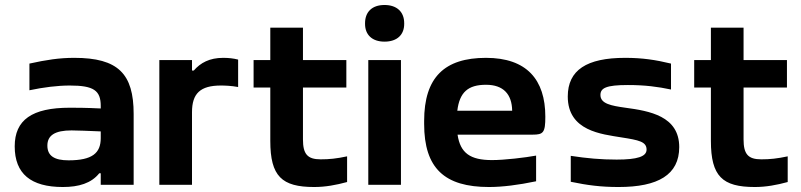

<svg xmlns="http://www.w3.org/2000/svg" viewBox="-20 -741 3213 770"><path d="M278 -509C218 -509 166 -501 98 -486V-379C155 -391 211 -398 260 -398C356 -398 384 -378 384 -316V-306C325 -309 283 -309 260 -309C108 -309 39 -260 39 -154C39 -44 104 9 232 9C296 9 346 -6 378 -46H384V0H516V-284C516 -445 454 -509 278 -509ZM170 -157C170 -198 200 -218 267 -218C290 -218 335 -216 384 -214V-187C384 -127 350 -98 255 -98C198 -98 170 -116 170 -157Z M875 -509C820 -509 784 -489 757 -458H750V-500H619V0H750V-291C750 -366 783 -398 866 -398C882 -398 909 -397 935 -392V-502C916 -507 896 -509 875 -509Z M1266 -102C1213 -102 1195 -123 1195 -182V-390H1369V-500H1195V-630H1064V-500H997V-390H1064V-176C1064 -34 1110 9 1240 9C1285 9 1328 1 1372 -11V-114C1330 -105 1301 -102 1266 -102Z M1457 -500V0H1588V-500ZM1444 -645C1444 -602 1472 -574 1522 -574C1573 -574 1601 -602 1601 -645V-648C1601 -693 1572 -721 1522 -721C1471 -721 1444 -692 1444 -648Z M2167 -273C2167 -422 2092 -509 1929 -509C1763 -509 1681 -431 1681 -256V-244C1681 -66 1763 9 1941 9C1994 9 2059 1 2130 -14V-117C2087 -109 2003 -99 1953 -99C1866 -99 1826 -127 1815 -201H2116C2159 -201 2167 -209 2167 -273ZM1814 -297C1823 -371 1857 -401 1929 -401C1999 -401 2033 -363 2034 -297Z M2472 -190C2542 -179 2573 -173 2573 -141C2573 -113 2536 -101 2453 -101C2391 -101 2334 -106 2269 -116V-12C2336 2 2390 9 2461 9C2619 9 2704 -40 2704 -151C2704 -276 2584 -296 2488 -309C2431 -317 2388 -325 2388 -360C2388 -388 2411 -400 2498 -400C2567 -400 2619 -393 2671 -382V-486C2609 -501 2556 -509 2487 -509C2333 -509 2257 -460 2257 -354C2257 -215 2394 -203 2472 -190Z M3033 -102C2980 -102 2962 -123 2962 -182V-390H3136V-500H2962V-630H2831V-500H2764V-390H2831V-176C2831 -34 2877 9 3007 9C3052 9 3095 1 3139 -11V-114C3097 -105 3068 -102 3033 -102Z"/></svg>

Font: LT Wave Alt Bold
Style: Regular
Weight: 700
Designer: Daniel Lyons
Version: Version 2.5 (Glyphs App)